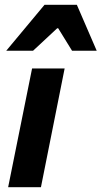

<svg xmlns="http://www.w3.org/2000/svg" viewBox="-20 -782 424 802"><path d="M14 0 114 -496H250L151 0ZM6 -570 166 -762H301L384 -570H281L223 -664H219L118 -570Z"/></svg>

Font: Source Sans 3
Style: Bold Italic
Weight: 700
Italic angle: -11°
Designer: Paul D. Hunt
Foundry: Adobe
Version: Version 3.052;hotconv 1.1.0;makeotfexe 2.6.0